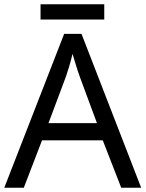

<svg xmlns="http://www.w3.org/2000/svg" viewBox="-20 -875 679 895"><path d="M545 0 459 -221H176L91 0H0L279 -717H360L638 0ZM352 -517Q349 -525 342 -546Q335 -567 328.5 -589.5Q322 -612 318 -624Q311 -593 302 -563.5Q293 -534 287 -517L206 -301H432ZM466 -855V-784H169V-855Z"/></svg>

Font: Noto Sans Tirhuta
Style: Regular
Weight: 400
Designer: Monotype Design Team
Foundry: Monotype Imaging Inc.
Version: Version 2.003; ttfautohint (v1.8.4.7-5d5b)